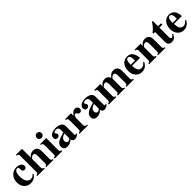

<svg xmlns="http://www.w3.org/2000/svg" viewBox="501 -2496 4315 4315"><g transform="rotate(-45 2658.5 -338.5)"><path d="M412 -109C375 -67 346 -53 305 -53C218 -53 166 -137 166 -273C166 -382 201 -442 250 -442C292 -442 292 -419 292 -372C292 -324 314 -299 348 -299C390 -299 416 -324 416 -363C416 -427 349 -473 262 -473C129 -473 25 -371 25 -222C25 -79 114 14 239 14C319 14 375 -16 430 -91Z M969 0V-24C934 -24 920 -41 920 -87V-337C920 -416 872 -473 790 -473C737 -473 692 -454 643 -396V-676H450V-652C496 -643 504 -639 504 -591V-89C504 -33 496 -33 451 -24V0H691V-24C654 -29 643 -44 643 -85V-348C643 -352 650 -362 660 -372C682 -394 706 -406 730 -406C769 -406 781 -380 781 -309V-85C781 -44 769 -28 735 -24V0Z M1206 -613C1206 -656 1172 -691 1130 -691C1085 -691 1051 -657 1051 -613C1051 -569 1084 -536 1128 -536C1172 -536 1206 -569 1206 -613ZM1247 0V-24C1212 -29 1199 -42 1199 -85V-461H1006V-437C1050 -428 1060 -418 1060 -373V-88C1060 -42 1053 -35 1007 -24V0Z M1742 -64 1732 -54C1729 -51 1726 -50 1721 -50C1707 -50 1700 -61 1700 -78V-339C1700 -425 1626 -473 1504 -473C1391 -473 1313 -427 1313 -347C1313 -305 1337 -279 1378 -279C1418 -279 1446 -305 1446 -339C1446 -353 1440 -365 1427 -381C1418 -391 1416 -398 1416 -404C1416 -428 1445 -441 1481 -441C1540 -441 1562 -412 1562 -348V-280C1446 -247 1399 -229 1361 -204C1316 -174 1294 -136 1294 -92C1294 -18 1340 14 1404 14C1462 14 1508 -5 1563 -55C1574 -4 1596 14 1645 14C1688 14 1719 -2 1757 -43ZM1562 -97C1540 -66 1516 -57 1492 -57C1462 -57 1440 -80 1440 -124C1440 -182 1482 -223 1562 -245Z M1987 -461H1797V-437C1840 -431 1852 -420 1852 -373V-84C1852 -43 1842 -32 1798 -24V0H2063V-24C2002 -28 1991 -42 1991 -106V-283C1991 -342 2017 -387 2052 -387C2060 -387 2069 -382 2080 -364C2097 -336 2114 -326 2140 -326C2177 -326 2203 -354 2203 -394C2203 -440 2169 -473 2122 -473C2072 -473 2034 -447 1987 -379Z M2682 -64 2672 -54C2669 -51 2666 -50 2661 -50C2647 -50 2640 -61 2640 -78V-339C2640 -425 2566 -473 2444 -473C2331 -473 2253 -427 2253 -347C2253 -305 2277 -279 2318 -279C2358 -279 2386 -305 2386 -339C2386 -353 2380 -365 2367 -381C2358 -391 2356 -398 2356 -404C2356 -428 2385 -441 2421 -441C2480 -441 2502 -412 2502 -348V-280C2386 -247 2339 -229 2301 -204C2256 -174 2234 -136 2234 -92C2234 -18 2280 14 2344 14C2402 14 2448 -5 2503 -55C2514 -4 2536 14 2585 14C2628 14 2659 -2 2697 -43ZM2502 -97C2480 -66 2456 -57 2432 -57C2402 -57 2380 -80 2380 -124C2380 -182 2422 -223 2502 -245Z M3523 0V-24C3484 -26 3473 -40 3473 -83V-331C3473 -420 3420 -473 3338 -473C3281 -473 3243 -450 3191 -386C3161 -449 3126 -473 3063 -473C2999 -473 2957 -447 2919 -386H2916V-461H2724V-437C2768 -431 2780 -420 2780 -373V-86C2780 -45 2769 -32 2725 -24V0H2964V-24C2929 -29 2919 -45 2919 -83V-344C2919 -368 2980 -406 3003 -406C3042 -406 3057 -383 3057 -323V-83C3057 -42 3047 -27 3010 -24V0H3242V-24C3207 -28 3196 -45 3196 -83V-348C3196 -353 3210 -371 3223 -381C3244 -399 3263 -406 3281 -406C3319 -406 3334 -373 3334 -311V-83C3334 -41 3324 -27 3286 -24V0Z M3945 -126C3904 -77 3873 -58 3830 -58C3732 -58 3717 -150 3711 -245H3963C3959 -319 3941 -382 3904 -423C3875 -455 3834 -473 3776 -473C3651 -473 3567 -373 3567 -224C3567 -87 3650 14 3771 14C3856 14 3909 -17 3969 -112ZM3840 -282H3706C3706 -402 3730 -442 3776 -442C3805 -442 3817 -425 3831 -395C3840 -376 3840 -355 3840 -303Z M4525 0V-24C4486 -27 4476 -39 4476 -84V-331C4476 -418 4423 -473 4341 -473C4281 -473 4233 -446 4199 -386H4198V-461H4007V-437C4051 -430 4060 -419 4060 -376V-87C4060 -45 4052 -33 4007 -24V0H4247V-24C4210 -29 4199 -47 4199 -84V-348C4199 -352 4206 -362 4216 -372C4238 -394 4262 -406 4286 -406C4320 -406 4337 -377 4337 -321V-84C4337 -44 4325 -28 4291 -24V0Z M4849 -112C4829 -74 4813 -59 4792 -59C4764 -59 4753 -79 4753 -119V-417H4848V-461H4753V-630H4728C4670 -546 4633 -493 4561 -444V-417H4614V-95C4614 -28 4657 12 4726 12C4793 12 4833 -19 4874 -101Z M5276 -126C5235 -77 5204 -58 5161 -58C5063 -58 5048 -150 5042 -245H5294C5290 -319 5272 -382 5235 -423C5206 -455 5165 -473 5107 -473C4982 -473 4898 -373 4898 -224C4898 -87 4981 14 5102 14C5187 14 5240 -17 5300 -112ZM5171 -282H5037C5037 -402 5061 -442 5107 -442C5136 -442 5148 -425 5162 -395C5171 -376 5171 -355 5171 -303Z"/></g></svg>

Font: STIXGeneral
Style: Bold
Weight: 700
Designer: MicroPress Inc., with final additions and corrections provided by Coen Hoffman, Elsevier (retired)
Version: Version 1.1.0